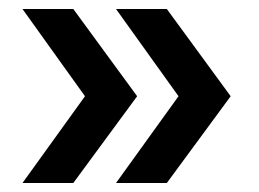

<svg xmlns="http://www.w3.org/2000/svg" viewBox="-20 -481 575 427"><path d="M30 -74 169 -267 30 -461H143L285 -267L143 -74ZM238 -74 377 -267 238 -461H351L493 -267L351 -74Z"/></svg>

Font: CMG Sans SemiBold
Style: Regular
Weight: 600
Designer: Julieta Ulanovsky
Foundry: Julieta Ulanovsky
Version: Version 7.200